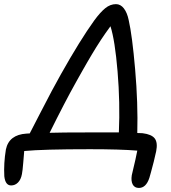

<svg xmlns="http://www.w3.org/2000/svg" viewBox="-64 -758 835 937"><path d="M613.8 159.2Q592.8 159.2 583.7 142.3Q574.7 125.5 579.1 97.2Q601.1 5.4 606 -22.9Q523.4 -29.8 375 -29.8Q145 -29.8 54.2 -21Q52.7 -6.8 49.6 34.2Q46.4 75.2 43 91.8Q38.1 118.2 23.9 132.6Q9.8 147 -9.8 147Q-38.1 147 -43 102.1Q-46.4 39.1 -35.2 -28.8Q-20 -100.6 64.9 -106Q69.8 -106.9 81.1 -106.9Q94.7 -133.3 129.2 -200.2Q163.6 -267.1 188 -313Q212.4 -358.9 232.9 -395Q327.6 -563.5 396 -658.2Q425.3 -698.2 449.7 -718Q474.1 -737.8 502 -737.8Q524.4 -737.8 540.5 -717Q556.6 -696.3 564 -660.2Q581.1 -585.9 595.5 -419.7Q609.9 -253.4 606 -108.9Q612.8 -108.9 621.3 -108.4Q629.9 -107.9 631.8 -107.9Q675.8 -102.5 691.2 -82.3Q706.5 -62 698.2 -20Q693.4 3.4 686.5 30.5Q679.7 57.6 672.9 82Q666 106.4 665 109.9Q648.9 159.2 613.8 159.2ZM305.2 -354Q252.9 -260.7 178.2 -109.9Q230 -111.8 376 -111.8H516.1Q522.5 -256.3 509.8 -408.7Q497.1 -561 475.1 -629.9Q463.4 -614.3 450.9 -596.2Q438.5 -578.1 428.5 -563.2Q418.5 -548.3 405 -526.4Q391.6 -504.4 384 -491.9Q376.5 -479.5 362.1 -454.6Q347.7 -429.7 342.8 -420.9Q337.9 -412.1 322.8 -385.5Q307.6 -358.9 305.2 -354Z"/></svg>

Font: Shantell Sans Bouncy
Style: Italic
Weight: 400
Italic angle: -11.31°
Designer: Stephen Nixon, Anya Danilova, Shantell Martin
Foundry: Arrow Type
Version: Version 1.006;[9816181b4]